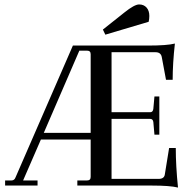

<svg xmlns="http://www.w3.org/2000/svg" viewBox="-20 -835 861 864"><path d="M454 -679 443 -702 540 -779Q585 -815 606 -815Q627 -815 639.5 -801Q652 -787 652 -763Q652 -749 649 -737ZM3 0V-23H32Q45 -23 50 -37L308 -630H648Q731 -630 767 -639Q757 -549 757 -476H727L708 -578Q704 -600 680 -600H482V-330H656Q668 -330 670 -345L675 -401H697V-229H675L670 -286Q668 -300 656 -300H482V-30H694Q720 -30 722 -52L741 -169H771Q771 -89 781 9Q745 0 662 0H328V-23H372Q388 -23 388 -39V-207H164L84 -23H149V0ZM372 -607H337L177 -237H388V-591Q388 -607 372 -607Z"/></svg>

Font: Arapey
Style: Regular
Weight: 400
Designer: Eduardo Rodriguez Tunni
Foundry: Eduardo Rodriguez Tunni
Version: Version 4.000